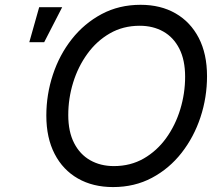

<svg xmlns="http://www.w3.org/2000/svg" viewBox="-20 -757 907 787"><path d="M443.4 9.8Q360.8 9.8 299.3 -25.4Q237.8 -60.5 203.9 -126.2Q169.9 -191.9 169.9 -283.2Q169.9 -369.6 196.8 -450.9Q223.6 -532.2 274.4 -596.7Q325.2 -661.1 396.5 -699.2Q467.8 -737.3 556.2 -737.3Q638.7 -737.3 699.7 -702.1Q760.7 -667 794.7 -601.6Q828.6 -536.1 828.6 -444.8Q828.6 -357.9 801.8 -276.6Q774.9 -195.3 724.4 -130.6Q673.8 -65.9 602.8 -28.1Q531.7 9.8 443.4 9.8ZM446.8 -76.2Q515.1 -76.2 569.3 -107.4Q623.5 -138.7 661.4 -191.4Q699.2 -244.1 719 -309.3Q738.8 -374.5 738.8 -442.4Q738.8 -510.7 715.1 -557.4Q691.4 -604 649.4 -627.7Q607.4 -651.4 552.7 -651.4Q484.4 -651.4 430.2 -620.1Q376 -588.9 337.9 -536.1Q299.8 -483.4 279.8 -418.5Q259.8 -353.5 259.8 -285.6Q259.8 -217.3 283.7 -170.7Q307.6 -124 349.9 -100.1Q392.1 -76.2 446.8 -76.2ZM100.1 -584 140.6 -727.5H234.9L161.1 -584Z"/></svg>

Font: Adwaita Sans
Style: Italic
Weight: 400
Italic angle: -9.39999°
Designer: Rasmus Andersson
Foundry: rsms
Version: Version 4.001;git-9221beed3